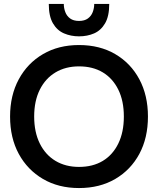

<svg xmlns="http://www.w3.org/2000/svg" viewBox="-20 -940 800 972"><path d="M380 12Q276 12 197.5 -34Q119 -80 75 -161Q31 -242 31 -350Q31 -457 75 -538.5Q119 -620 197.5 -666Q276 -712 380 -712Q485 -712 563.5 -666Q642 -620 685.5 -538.5Q729 -457 729 -350Q729 -242 685.5 -161Q642 -80 563.5 -34Q485 12 380 12ZM380 -95Q450 -95 500.5 -125.5Q551 -156 579 -213.5Q607 -271 607 -350Q607 -429 579 -486Q551 -543 500.5 -573.5Q450 -604 380 -604Q312 -604 261 -573.5Q210 -543 181.5 -486Q153 -429 153 -350Q153 -271 181.5 -213.5Q210 -156 261 -125.5Q312 -95 380 -95ZM380 -756Q339 -756 304 -771Q269 -786 248 -822Q227 -858 227 -920H303Q303 -899 310.5 -879Q318 -859 335 -846.5Q352 -834 380 -834Q408 -834 425 -846.5Q442 -859 449.5 -879Q457 -899 457 -920H533Q533 -858 512 -822Q491 -786 456.5 -771Q422 -756 380 -756Z"/></svg>

Font: Host Grotesk SemiBold
Style: Regular
Weight: 600
Designer: Doukan Karapınar
Foundry: Element Type
Version: Version 1.003